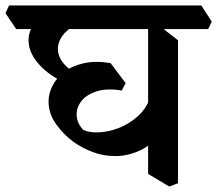

<svg xmlns="http://www.w3.org/2000/svg" viewBox="-64 -644 792 700"><path d="M356 -75Q313 -75 274.5 -89.5Q236 -104 205 -126Q170 -151 141.5 -190Q113 -229 113 -274Q113 -303 127.5 -331.5Q142 -360 170.5 -382Q199 -404 241.5 -413.5Q284 -423 339 -414L394 -341L380 -314Q326 -323 288.5 -311Q251 -299 232.5 -275Q214 -251 215.5 -222.5Q217 -194 240 -170Q262 -160 296.5 -161.5Q331 -163 368 -177Q405 -191 436 -218Q467 -245 482 -284L521 -162Q491 -116 446.5 -95.5Q402 -75 356 -75ZM223 -322Q135 -352 87.5 -399.5Q40 -447 40 -497Q40 -549 91 -588L208 -550Q178 -535 162.5 -512Q147 -489 147 -466Q147 -436 171.5 -408.5Q196 -381 243 -368ZM553 36 476 -10V-571L511 -555L585 -497V24ZM-5 -538 -44 -596 -31 -624H670L708 -565L695 -538Z"/></svg>

Font: Eczar Medium
Style: Regular
Weight: 500
Designer: Vaibhav Singh
Foundry: Rosetta Type Foundry
Version: Version 2.000